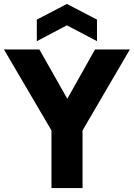

<svg xmlns="http://www.w3.org/2000/svg" viewBox="-27 -950 676 970"><path d="M233 0V-291L-7 -700H172L313 -451L453 -700H629L390 -291V0ZM159 -742V-851L311 -930L463 -851V-742L311 -822Z"/></svg>

Font: Rethink Sans ExtraBold
Style: Regular
Weight: 800
Designer: The Rethink Sans project authors (Hans Thiessen). DM Sans designed by Colophon Foundry.
Foundry: Rethink Communications LLC
Version: Version 1.001